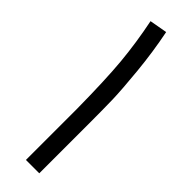

<svg xmlns="http://www.w3.org/2000/svg" viewBox="-234 -671 675 675"><g transform="rotate(45 104.0 -333.5)"><path d="M154.8 -250V0H88.4V-250Q86.9 -397.9 79.1 -481.7Q71.3 -565.4 53.2 -654.8L119.1 -666.5Q135.7 -584 144 -498Q152.3 -412.1 153.6 -366.7Q154.8 -321.3 154.8 -250Z"/></g></svg>

Font: MiladAzad
Style: Regular
Weight: 400
Designer: Reza bakhtiari fard
Foundry: http://font-store.ir
Version: Version:0.0.3;RFB:1.2.5;Building:2016-04-05 21:27:38.277324